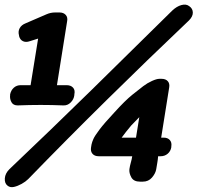

<svg xmlns="http://www.w3.org/2000/svg" viewBox="-20 -753 840 816"><path d="M55 -305Q36 -305 28.5 -319Q21 -333 23 -349V-352Q27 -370 39 -380.5Q51 -391 68 -391H110L142 -589L107 -578Q90 -572 77.5 -578Q65 -584 61 -600V-602Q56 -619 63.5 -633Q71 -647 89 -654L177 -692Q195 -700 214 -700H233Q250 -700 259.5 -689.5Q269 -679 265 -661L222 -391H263Q281 -391 290.5 -380.5Q300 -370 296 -352V-349Q294 -331 280.5 -317.5Q267 -304 249 -305Q201 -307 153 -307Q105 -307 55 -305ZM12 36Q-1 26 0.5 5Q2 -16 20 -34Q198 -203 369.5 -371Q541 -539 712 -708Q731 -726 751 -731.5Q771 -737 784 -727Q799 -717 799.5 -700Q800 -683 783 -666Q605 -497 434.5 -329Q264 -161 100 8Q89 19 72 28.5Q55 38 39 41.5Q23 45 12 36ZM575 19Q548 19 538 0.5Q528 -18 530 -34Q532 -48 536 -62Q540 -76 542 -89H399Q382 -89 373 -99.5Q364 -110 367 -127L369 -139Q371 -149 377 -162.5Q383 -176 403 -202.5Q423 -229 465 -274Q512 -326 542 -350Q572 -374 589 -387Q606 -400 626 -409Q646 -418 657 -418H667Q684 -418 693 -408Q702 -398 699 -381L665 -168H676Q693 -168 702 -157.5Q711 -147 708 -130V-127Q705 -110 692.5 -99.5Q680 -89 663 -89H652Q651 -75 648.5 -61Q646 -47 644 -34Q641 -16 626 1.5Q611 19 587 19ZM497 -168H558L572 -255Q565 -247 555.5 -238Q546 -229 538 -220Q527 -207 515.5 -192.5Q504 -178 497 -168Z"/></svg>

Font: Winky Sans
Style: Bold Italic
Weight: 700
Italic angle: -8.97852°
Designer: Simon Atzbach
Foundry: typofactur
Version: Version 1.205